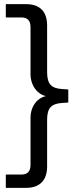

<svg xmlns="http://www.w3.org/2000/svg" viewBox="-20 -725 395 925"><path d="M8 180V116H82Q105 116 116 104.5Q127 93 127 70V-157Q127 -188 139.5 -212.5Q152 -237 173 -250.5Q194 -264 220 -264V-260Q194 -260 173 -274Q152 -288 139.5 -313Q127 -338 127 -368V-595Q127 -618 116 -629.5Q105 -641 82 -641H8V-705H106Q155 -705 181 -679Q207 -653 207 -602V-376Q207 -335 223.5 -316.5Q240 -298 280 -296L309 -294V-231L280 -229Q241 -227 224 -209Q207 -191 207 -149V77Q207 127 181 153.5Q155 180 106 180Z"/></svg>

Font: Mulish ExtraLight
Style: Regular
Weight: 400
Version: Version 3.603